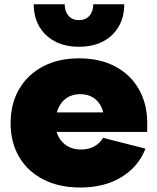

<svg xmlns="http://www.w3.org/2000/svg" viewBox="-20 -844 719 877"><path d="M347 12.5Q249 12.5 177.5 -24.5Q106 -61.5 67.2 -127.5Q28.5 -193.5 28.5 -281.5Q28.5 -369.5 67 -436.2Q105.5 -503 175.8 -540.2Q246 -577.5 341.5 -577.5Q437 -577.5 506.8 -540.2Q576.5 -503 614.5 -436.2Q652.5 -369.5 652.5 -281.5Q652.5 -269.5 652.5 -259.8Q652.5 -250 652 -241.5H455Q456 -252 456.2 -263.2Q456.5 -274.5 456.5 -287.5Q456.5 -326.5 443.2 -354.8Q430 -383 405.2 -398.5Q380.5 -414 346 -414Q312 -414 286.8 -398Q261.5 -382 247.5 -352.2Q233.5 -322.5 233.5 -281.5Q233.5 -246 247.8 -219Q262 -192 288 -176.5Q314 -161 350 -161Q385 -161 411 -175.5Q437 -190 450.5 -214.5L644.5 -165Q612.5 -82.5 534.8 -35Q457 12.5 347 12.5ZM156 -241.5V-330.5H508.5L514.5 -241.5ZM547.5 -824.5Q547.5 -766.5 522.2 -722.8Q497 -679 450.8 -654.8Q404.5 -630.5 340.5 -630.5Q277 -630.5 230.8 -655Q184.5 -679.5 159.2 -723.2Q134 -767 134 -824.5H275.5Q275.5 -792 293 -772Q310.5 -752 340.5 -752Q371 -752 388.5 -772Q406 -792 406 -824.5Z"/></svg>

Font: Hepta Slab ExtraBold
Style: Regular
Weight: 800
Designer: Michael LaGattuta
Foundry: Michael LaGattuta
Version: Version 1.102